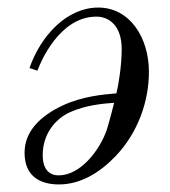

<svg xmlns="http://www.w3.org/2000/svg" viewBox="-20 -476 450 508"><path d="M45 -72C45 -8 88 12 136 12C192 12 243 -18 286 -63C346 -126 374 -209 374 -286C374 -377 323 -456 240 -456C157 -456 88 -382 58 -296L79 -289C87 -311 137 -432 235 -432C267 -432 302 -410 302 -346C302 -304 294 -253 288 -229C252 -226 197 -221 146 -197C86 -169 45 -128 45 -72ZM93 -66C93 -120 125 -161 165 -179C207 -198 253 -202 282 -204C280 -195 267 -146 262 -131C244 -80 194 -12 135 -12C113 -12 93 -25 93 -66Z"/></svg>

Font: Old Standard
Style: Italic
Weight: 400
Italic angle: -15.2°
Designer: Alexey Kryukov <alexios@thessalonica.org.ru>
Version: Version 2.0